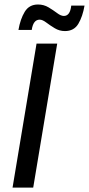

<svg xmlns="http://www.w3.org/2000/svg" viewBox="-20 -847 402 867"><path d="M36.7 0 145 -650H238.3L130 0ZM63.3 -711.7Q71.7 -760.8 91.7 -793.8Q111.7 -826.7 151.7 -826.7Q177.5 -826.7 199.2 -813.8Q220.8 -800.8 237.9 -787.9Q255 -775 268.3 -775Q296.7 -775 301.7 -821.7H361.7Q353.3 -772.5 333.8 -739.6Q314.2 -706.7 273.3 -706.7Q248.3 -706.7 227.1 -719.6Q205.8 -732.5 188.8 -745.4Q171.7 -758.3 159.2 -758.3Q130 -758.3 123.3 -711.7Z"/></svg>

Font: Familjen Grotesk GF
Style: Italic
Weight: 400
Designer: Anders Wikstroem, Jonas Baeckman, Matilda Gysing, Kristian Moeller
Foundry: Familjen STHML AB
Version: Version 2.000; Beta; Release 4; Build 6